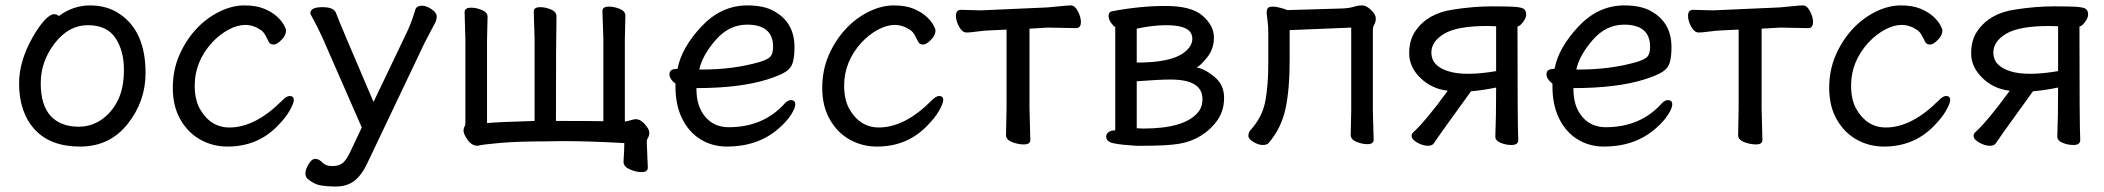

<svg xmlns="http://www.w3.org/2000/svg" viewBox="-20 -512 7694 702"><path d="M267.1 -48.8Q314 -48.8 351.1 -74.5Q388.2 -100.1 410.6 -144.5Q433.1 -189 433.1 -257.8Q433.1 -326.2 402.1 -373Q371.1 -419.9 300.8 -419.9Q231 -419.9 179.9 -353.5Q128.9 -287.1 128.9 -208Q128.9 -127.9 165 -88.4Q201.2 -48.8 267.1 -48.8ZM272.9 23.9Q164.1 23.9 106.9 -38.6Q49.8 -101.1 49.8 -207Q49.8 -289.1 100.1 -377Q121.1 -414.1 142.1 -437Q163.1 -460 176.8 -460Q189.9 -460 194.8 -453.1Q247.1 -492.2 309.1 -492.2Q371.1 -492.2 416 -461.9Q512.2 -398.9 512.2 -245.1Q512.2 -141.1 446.5 -58.6Q380.9 23.9 272.9 23.9Z M812 23.9Q757.8 23.9 712.4 -1.5Q667 -26.9 639.4 -75.4Q611.8 -124 611.8 -189.9Q611.8 -254.9 635 -308.8Q658.2 -362.8 695.6 -403.8Q732.9 -444.8 780.5 -468.5Q828.1 -492.2 873 -492.2Q917 -492.2 946 -480Q975.1 -467.8 992.7 -451.4Q1010.3 -435.1 1018.1 -420.4Q1025.9 -405.8 1025.9 -400.9Q1025.9 -382.8 1009 -366Q992.2 -349.1 981 -349.1Q969.2 -349.1 963.9 -356.9Q957 -371.1 950 -383.5Q942.9 -396 934.1 -401.9Q906.2 -420.9 877 -420.9Q848.1 -420.9 815.7 -403.6Q783.2 -386.2 754.9 -356Q691.9 -286.1 691.9 -199.2Q691.9 -148.9 710 -115.2Q749 -45.9 818.8 -45.9Q913.1 -45.9 1011.2 -144Q1027.8 -161.1 1039.1 -161.1Q1054.2 -161.1 1054.2 -146Q1054.2 -134.8 1039.6 -108.4Q1024.9 -82 995.1 -51.8Q921.9 23.9 812 23.9Z M1208 169.9H1197.8Q1178.7 169.9 1153.3 166Q1127.9 162.1 1104 141.1Q1096.7 133.8 1096.7 121.1Q1096.7 107.9 1108.2 88.4Q1119.6 68.8 1132.8 68.8Q1146 68.8 1158.4 82Q1170.9 95.2 1194.8 95.2Q1218.8 95.2 1232.7 84.2Q1246.6 73.2 1260.7 43L1302.7 -45.9L1158.7 -375Q1136.7 -421.9 1125.7 -440.9Q1114.7 -460 1114.7 -463.9Q1114.7 -485.8 1158.7 -485.8Q1199.7 -485.8 1208 -465.8Q1218.8 -435.1 1345.7 -139.2L1463.9 -386.2Q1482.9 -423.8 1499 -478Q1503.9 -491.2 1522.9 -491.2Q1538.6 -491.2 1557.6 -478.5Q1576.7 -465.8 1576.7 -452.1Q1576.7 -439.9 1570.8 -428.5Q1564.9 -417 1554 -396.5Q1543 -376 1533.7 -357.9L1322.8 85Q1302.7 127.9 1275.9 148.9Q1249 169.9 1208 169.9Z M2324.7 117.2Q2305.7 117.2 2282.7 107.2Q2259.8 97.2 2259.8 80.1V79.1Q2262.7 27.8 2262.7 11.2Q2135.7 3.9 2038.6 3.9L1973.6 4.9Q1874 4.9 1809.3 10.5Q1744.6 16.1 1726.6 21Q1699.7 21 1682.6 -12.2Q1674.8 -24.9 1674.8 -34.2Q1674.8 -43 1678.2 -48.6Q1681.6 -54.2 1681.6 -64V-366.2L1678.7 -467.8Q1678.7 -483.9 1702.6 -483.9Q1721.7 -483.9 1742.2 -475.3Q1762.7 -466.8 1762.7 -450.2L1760.7 -366.2V-62Q1797.9 -65.9 1934.6 -69.8V-368.2L1931.6 -470.2Q1931.6 -485.8 1955.6 -485.8Q1973.6 -485.8 1994.1 -477.5Q2014.6 -469.2 2014.6 -452.1Q2012.7 -368.2 2012.7 -69.8Q2167 -69.8 2186 -68.8V-370.1L2182.6 -472.2Q2182.6 -487.8 2207 -487.8Q2225.6 -487.8 2246.1 -479.5Q2266.6 -471.2 2266.6 -454.1L2264.6 -370.1V-67.9Q2271 -67.9 2282.5 -71.5Q2293.9 -75.2 2302.7 -76.2H2304.7Q2321.8 -76.2 2337.9 -57.6Q2354 -39.1 2354 -27.8Q2354 -16.1 2349.4 -8.5Q2344.7 -1 2344.7 6.8L2348.6 101.1Q2348.6 117.2 2324.7 117.2Z M2548.3 -257.8Q2659.7 -257.8 2753.4 -284.2Q2787.6 -293.9 2797.1 -305.4Q2806.6 -316.9 2806.6 -340.8Q2806.6 -421.9 2711.4 -421.9Q2645.5 -421.9 2596.9 -366Q2548.3 -310.1 2536.6 -257.8ZM2637.7 23.9Q2584.5 23.9 2541.5 -2.4Q2498.5 -28.8 2474.1 -78.4Q2449.7 -127.9 2449.7 -194.8V-206.1Q2427.7 -223.1 2427.7 -240.2Q2427.7 -259.8 2452.6 -259.8L2457.5 -261.2Q2471.7 -336.9 2544.2 -414.6Q2616.7 -492.2 2712.4 -492.2Q2776.4 -492.2 2813.5 -469.2Q2884.8 -428.2 2884.8 -339.8Q2884.8 -305.2 2878.7 -283.7Q2872.6 -262.2 2851.6 -249Q2830.6 -235.8 2784.7 -221.2Q2683.6 -189.9 2526.4 -189.9V-186Q2526.4 -123 2558.6 -85Q2590.8 -46.9 2644.5 -46.9Q2767.6 -46.9 2844.7 -128.9Q2858.4 -146 2871.6 -146Q2887.7 -146 2887.7 -129.9Q2887.7 -117.2 2872.6 -93Q2857.4 -68.8 2826.7 -42Q2751.5 23.9 2637.7 23.9Z M3186.5 23.9Q3132.3 23.9 3086.9 -1.5Q3041.5 -26.9 3013.9 -75.4Q2986.3 -124 2986.3 -189.9Q2986.3 -254.9 3009.5 -308.8Q3032.7 -362.8 3070.1 -403.8Q3107.4 -444.8 3155 -468.5Q3202.6 -492.2 3247.6 -492.2Q3291.5 -492.2 3320.6 -480Q3349.6 -467.8 3367.2 -451.4Q3384.8 -435.1 3392.6 -420.4Q3400.4 -405.8 3400.4 -400.9Q3400.4 -382.8 3383.5 -366Q3366.7 -349.1 3355.5 -349.1Q3343.8 -349.1 3338.4 -356.9Q3331.5 -371.1 3324.5 -383.5Q3317.4 -396 3308.6 -401.9Q3280.8 -420.9 3251.5 -420.9Q3222.7 -420.9 3190.2 -403.6Q3157.7 -386.2 3129.4 -356Q3066.4 -286.1 3066.4 -199.2Q3066.4 -148.9 3084.5 -115.2Q3123.5 -45.9 3193.4 -45.9Q3287.6 -45.9 3385.7 -144Q3402.3 -161.1 3413.6 -161.1Q3428.7 -161.1 3428.7 -146Q3428.7 -134.8 3414.1 -108.4Q3399.4 -82 3369.6 -51.8Q3296.4 23.9 3186.5 23.9Z M3723.1 16.1Q3703.1 16.1 3680.7 7.6Q3658.2 -1 3658.2 -18.1L3660.2 -115.2V-403.8L3598.1 -400.9Q3575.2 -399.9 3550.8 -396.5Q3526.4 -393.1 3514.2 -393.1Q3498.5 -393.1 3486.8 -414.1Q3475.1 -435.1 3475.1 -454.1Q3475.1 -476.1 3494.1 -476.1L3566.4 -474.1L3810.5 -484.9Q3834.5 -486.8 3858.9 -489.5Q3883.3 -492.2 3895.5 -492.2Q3910.2 -492.2 3921.1 -470.7Q3932.1 -449.2 3932.1 -432.1Q3932.1 -409.2 3914.6 -409.2L3811.5 -411.1L3744.1 -407.2V-115.2L3747.1 0Q3747.1 16.1 3723.1 16.1Z M4160.6 -42Q4306.6 -42 4357.4 -98.1Q4376.5 -118.2 4376.5 -149.9Q4376.5 -221.2 4260.3 -221.2Q4217.3 -221.2 4136.2 -214.8V-43ZM4136.2 -283.2Q4260.3 -283.2 4307.6 -318.8Q4339.4 -341.8 4339.4 -370.1Q4339.4 -396 4315.4 -408Q4291.5 -419.9 4243.2 -419.9Q4195.3 -419.9 4136.2 -407.2ZM4161.6 21H4133.3Q4084.5 18.1 4054.4 12.5Q4024.4 6.8 4024.4 -12.2Q4024.4 -22 4033 -28.6Q4041.5 -35.2 4054.2 -35.2H4057.6V-413.1Q4050.3 -417 4041.7 -429.4Q4033.2 -441.9 4033.2 -454.1Q4033.2 -469.2 4048.3 -471.2Q4148.4 -490.2 4242.2 -490.2Q4336.4 -490.2 4377.4 -454.1Q4418.5 -418 4418.5 -375Q4418.5 -332 4392.3 -300.5Q4366.2 -269 4354.5 -265.1Q4381.3 -262.2 4418.5 -232.7Q4455.6 -203.1 4455.6 -154.8Q4455.6 -107.9 4431.9 -73.5Q4408.2 -39.1 4371.3 -16.1Q4334.5 6.8 4290 13.9Q4245.6 21 4161.6 21Z M4596.2 18.1Q4581.5 18.1 4563 7.1Q4544.4 -3.9 4544.4 -15.1Q4544.4 -24.9 4550.3 -34.2Q4595.2 -83 4606.2 -141.6Q4617.2 -200.2 4617.2 -280.8V-387.2Q4617.2 -417 4614.3 -438Q4611.3 -459 4611.3 -466.8Q4611.3 -476.1 4615.2 -481.9Q4619.1 -487.8 4634.3 -487.8Q4646.5 -487.8 4667.5 -481.9L4687.5 -475.1L4887.2 -481Q4912.6 -481.9 4929 -487.1Q4945.3 -492.2 4960.4 -492.2Q4975.6 -492.2 4992.9 -475.6Q5010.3 -459 5010.3 -444.8Q5010.3 -432.1 5004.9 -422.6Q4999.5 -413.1 4999.5 -401.9V-106.9L5002.4 -1Q5002.4 15.1 4979.5 15.1Q4960.4 15.1 4939.5 6.6Q4918.5 -2 4918.5 -19L4920.4 -106.9V-411.1L4695.3 -401.9V-291Q4695.3 -184.1 4679.9 -113.5Q4664.6 -43 4618.2 11.2Q4612.3 18.1 4596.2 18.1Z M5349.1 -242.2Q5393.1 -242.2 5450.2 -252V-416L5418.5 -417Q5308.1 -417 5260.7 -388.9Q5213.4 -360.8 5213.4 -319.8Q5213.4 -270 5277.3 -251Q5305.2 -242.2 5349.1 -242.2ZM5200.2 21Q5183.1 21 5162.1 9.5Q5141.1 -2 5141.1 -16.1Q5141.1 -23.9 5151.4 -32.2Q5193.4 -70.8 5273.4 -180.2Q5214.4 -187 5173.3 -227.1Q5132.3 -267.1 5132.3 -316.9Q5132.3 -366.2 5155.3 -398.9Q5200.2 -463.9 5293.5 -477.1Q5368.2 -488.8 5436 -488.8Q5503.4 -488.8 5525.9 -486.3Q5548.3 -483.9 5554.2 -477.1Q5560.1 -470.2 5560.1 -459Q5560.1 -446.8 5548.6 -431.4Q5537.1 -416 5528.3 -415Q5528.3 -50.8 5531.2 0Q5531.2 18.1 5506.3 18.1Q5485.4 18.1 5466.3 10Q5447.3 2 5447.3 -12.2V-13.2Q5450.2 -79.1 5450.2 -191.9Q5402.3 -182.1 5358.4 -178.2Q5332 -141.1 5288.6 -81.5Q5245.1 -22 5223.1 11.2Q5217.3 21 5200.2 21Z M5754.9 -257.8Q5866.2 -257.8 5960 -284.2Q5994.1 -293.9 6003.7 -305.4Q6013.2 -316.9 6013.2 -340.8Q6013.2 -421.9 5918 -421.9Q5852.1 -421.9 5803.5 -366Q5754.9 -310.1 5743.2 -257.8ZM5844.2 23.9Q5791 23.9 5748 -2.4Q5705.1 -28.8 5680.7 -78.4Q5656.2 -127.9 5656.2 -194.8V-206.1Q5634.3 -223.1 5634.3 -240.2Q5634.3 -259.8 5659.2 -259.8L5664.1 -261.2Q5678.2 -336.9 5750.7 -414.6Q5823.2 -492.2 5918.9 -492.2Q5982.9 -492.2 6020 -469.2Q6091.3 -428.2 6091.3 -339.8Q6091.3 -305.2 6085.2 -283.7Q6079.1 -262.2 6058.1 -249Q6037.1 -235.8 5991.2 -221.2Q5890.1 -189.9 5732.9 -189.9V-186Q5732.9 -123 5765.1 -85Q5797.4 -46.9 5851.1 -46.9Q5974.1 -46.9 6051.3 -128.9Q6064.9 -146 6078.1 -146Q6094.2 -146 6094.2 -129.9Q6094.2 -117.2 6079.1 -93Q6064 -68.8 6033.2 -42Q5958 23.9 5844.2 23.9Z M6399.9 16.1Q6379.9 16.1 6357.4 7.6Q6335 -1 6335 -18.1L6336.9 -115.2V-403.8L6274.9 -400.9Q6252 -399.9 6227.5 -396.5Q6203.1 -393.1 6190.9 -393.1Q6175.3 -393.1 6163.6 -414.1Q6151.9 -435.1 6151.9 -454.1Q6151.9 -476.1 6170.9 -476.1L6243.2 -474.1L6487.3 -484.9Q6511.2 -486.8 6535.6 -489.5Q6560.1 -492.2 6572.3 -492.2Q6586.9 -492.2 6597.9 -470.7Q6608.9 -449.2 6608.9 -432.1Q6608.9 -409.2 6591.3 -409.2L6488.3 -411.1L6420.9 -407.2V-115.2L6423.8 0Q6423.8 16.1 6399.9 16.1Z M6868.2 23.9Q6814 23.9 6768.6 -1.5Q6723.1 -26.9 6695.6 -75.4Q6668 -124 6668 -189.9Q6668 -254.9 6691.2 -308.8Q6714.4 -362.8 6751.7 -403.8Q6789.1 -444.8 6836.7 -468.5Q6884.3 -492.2 6929.2 -492.2Q6973.1 -492.2 7002.2 -480Q7031.2 -467.8 7048.8 -451.4Q7066.4 -435.1 7074.2 -420.4Q7082 -405.8 7082 -400.9Q7082 -382.8 7065.2 -366Q7048.3 -349.1 7037.1 -349.1Q7025.4 -349.1 7020 -356.9Q7013.2 -371.1 7006.1 -383.5Q6999 -396 6990.2 -401.9Q6962.4 -420.9 6933.1 -420.9Q6904.3 -420.9 6871.8 -403.6Q6839.4 -386.2 6811 -356Q6748 -286.1 6748 -199.2Q6748 -148.9 6766.1 -115.2Q6805.2 -45.9 6875 -45.9Q6969.2 -45.9 7067.4 -144Q7084 -161.1 7095.2 -161.1Q7110.4 -161.1 7110.4 -146Q7110.4 -134.8 7095.7 -108.4Q7081.1 -82 7051.3 -51.8Q6978 23.9 6868.2 23.9Z M7403.8 -242.2Q7447.8 -242.2 7504.9 -252V-416L7473.1 -417Q7362.8 -417 7315.4 -388.9Q7268.1 -360.8 7268.1 -319.8Q7268.1 -270 7332 -251Q7359.9 -242.2 7403.8 -242.2ZM7254.9 21Q7237.8 21 7216.8 9.5Q7195.8 -2 7195.8 -16.1Q7195.8 -23.9 7206.1 -32.2Q7248 -70.8 7328.1 -180.2Q7269 -187 7228 -227.1Q7187 -267.1 7187 -316.9Q7187 -366.2 7210 -398.9Q7254.9 -463.9 7348.1 -477.1Q7422.9 -488.8 7490.7 -488.8Q7558.1 -488.8 7580.6 -486.3Q7603 -483.9 7608.9 -477.1Q7614.7 -470.2 7614.7 -459Q7614.7 -446.8 7603.3 -431.4Q7591.8 -416 7583 -415Q7583 -50.8 7585.9 0Q7585.9 18.1 7561 18.1Q7540 18.1 7521 10Q7502 2 7502 -12.2V-13.2Q7504.9 -79.1 7504.9 -191.9Q7457 -182.1 7413.1 -178.2Q7386.7 -141.1 7343.3 -81.5Q7299.8 -22 7277.8 11.2Q7272 21 7254.9 21Z"/></svg>

Font: LXGW WenKai Screen
Style: Regular
Weight: 400
Designer: LXGW / Fontworks Inc.
Foundry: LXGW / Fontworks Inc.
Version: Version 1.510;January 18,2025